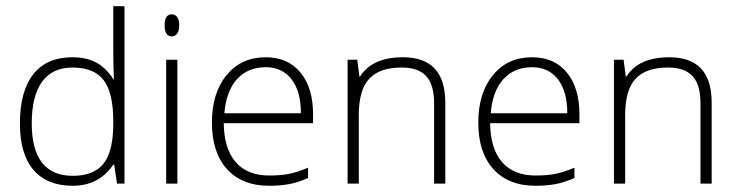

<svg xmlns="http://www.w3.org/2000/svg" viewBox="-20 -590 2369 617"><path d="M213 -406Q256 -406 287.5 -390Q319 -374 344 -336H346Q344 -382 344 -427V-570H380V0H356L347 -61H344Q298 7 214 7Q131 7 87.5 -44Q44 -95 44 -193Q44 -297 87 -351.5Q130 -406 213 -406ZM213 -373Q148 -373 115 -327Q82 -281 82 -194Q82 -25 214 -25Q281 -25 312.5 -64Q344 -103 344 -193V-200Q344 -292 313 -332.5Q282 -373 213 -373Z M550 0H514V-398H550ZM509 -509Q509 -544 532 -544Q543 -544 549.5 -535Q556 -526 556 -509Q556 -492 549.5 -482.5Q543 -473 532 -473Q509 -473 509 -509Z M845 7Q758 7 709.5 -46.5Q661 -100 661 -196Q661 -291 708 -348.5Q755 -406 834 -406Q905 -406 945.5 -357Q986 -308 986 -223V-194H699Q700 -112 737.5 -69Q775 -26 845 -26Q879 -26 905 -30.5Q931 -35 970 -51V-18Q936 -3 907.5 2Q879 7 845 7ZM834 -374Q777 -374 742 -336Q707 -298 701 -226H947Q947 -296 917 -335Q887 -374 834 -374Z M1375 0V-258Q1375 -318 1349.5 -345.5Q1324 -373 1271 -373Q1200 -373 1166.5 -337Q1133 -301 1133 -220V0H1097V-398H1128L1135 -344H1137Q1176 -406 1275 -406Q1411 -406 1411 -260V0Z M1701 7Q1614 7 1565.5 -46.5Q1517 -100 1517 -196Q1517 -291 1564 -348.5Q1611 -406 1690 -406Q1761 -406 1801.5 -357Q1842 -308 1842 -223V-194H1555Q1556 -112 1593.5 -69Q1631 -26 1701 -26Q1735 -26 1761 -30.5Q1787 -35 1826 -51V-18Q1792 -3 1763.5 2Q1735 7 1701 7ZM1690 -374Q1633 -374 1598 -336Q1563 -298 1557 -226H1803Q1803 -296 1773 -335Q1743 -374 1690 -374Z M2231 0V-258Q2231 -318 2205.5 -345.5Q2180 -373 2127 -373Q2056 -373 2022.5 -337Q1989 -301 1989 -220V0H1953V-398H1984L1991 -344H1993Q2032 -406 2131 -406Q2267 -406 2267 -260V0Z"/></svg>

Font: Azad Pori Unicode
Style: Regular
Weight: 400
Designer: Abul Kalam Azad
Foundry: Lipighor Font Foundry
Version: Version 1.026;December 22, 2019;FontCreator 12.0.0.2547 64-b